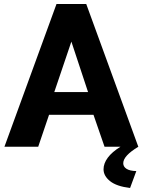

<svg xmlns="http://www.w3.org/2000/svg" viewBox="-20 -730 719 955"><path d="M627 205Q560 197 527.5 171Q495 145 495 112Q495 83 516 54.5Q537 26 579 0H500L445 -159H224L170 0H2L261 -710H409L668 0Q593 45 593 82Q593 99 609 109.5Q625 120 658 121ZM418 -272 335 -523 250 -272Z"/></svg>

Font: Oxford Sans
Style: Regular
Weight: 800
Designer: Matt McInerney, Pablo Impallari, Rodrigo Fuenzalida
Foundry: Matt McInerney, Pablo Impallari, Rodrigo Fuenzalida
Version: Version 3.000g; ttfautohint (v1.5) -l 8 -r 28 -G 28 -x 14 -D